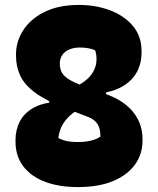

<svg xmlns="http://www.w3.org/2000/svg" viewBox="-20 -740 640 780"><path d="M301 -720Q368 -720 426 -698.5Q484 -677 519.5 -635Q555 -593 555 -533V-527Q555 -481 535 -445.5Q515 -410 476 -388Q437 -366 382 -360L411 -394V-333L265 -378Q323 -402 347.5 -432.5Q372 -463 372 -498V-502Q372 -512 370.5 -520.5Q369 -529 366 -536Q355 -541 339 -544Q323 -547 304 -547Q280 -547 261.5 -539Q243 -531 233 -516.5Q223 -502 223 -481Q223 -461 231 -446Q239 -431 258.5 -418.5Q278 -406 310 -394L407 -359Q450 -344 479 -323.5Q508 -303 525.5 -279Q543 -255 551 -229Q559 -203 559 -176V-169Q559 -114 528.5 -71.5Q498 -29 439.5 -4.5Q381 20 296 20Q220 20 163 -1.5Q106 -23 74.5 -64.5Q43 -106 43 -165V-172Q43 -211 59.5 -244.5Q76 -278 112.5 -300Q149 -322 208 -326L180 -288V-353L326 -310Q288 -292 265 -271Q242 -250 231 -227.5Q220 -205 217 -179Q227 -174 239.5 -170Q252 -166 266.5 -164.5Q281 -163 297 -163Q323 -163 346.5 -168Q370 -173 388 -185Q388 -206 383 -221.5Q378 -237 365.5 -248.5Q353 -260 330 -268L244 -301Q167 -331 123.5 -363Q80 -395 62.5 -432Q45 -469 45 -514V-518Q45 -573 75.5 -619Q106 -665 163 -692.5Q220 -720 301 -720Z"/></svg>

Font: Recursive Casual Black
Style: Regular
Weight: 900
Version: Version 1.047